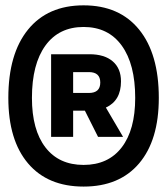

<svg xmlns="http://www.w3.org/2000/svg" viewBox="-20 -706 626 719"><path d="M293 -7.3Q158.7 -7.3 85 -94.2Q11.2 -181.2 11.2 -339.4Q11.2 -504.4 85 -595.2Q158.7 -686 293 -686Q427.2 -686 501 -595.2Q574.7 -504.4 574.7 -339.4Q574.7 -181.2 501 -94.2Q427.2 -7.3 293 -7.3ZM293 -88.4Q385.3 -88.4 435.8 -154.1Q486.3 -219.7 486.3 -339.4Q486.3 -465.8 435.8 -535.4Q385.3 -605 293 -605Q200.7 -605 150.1 -535.4Q99.6 -465.8 99.6 -339.4Q99.6 -219.7 150.1 -154.1Q200.7 -88.4 293 -88.4ZM171.4 -193.4V-502.9H314.9Q371.1 -502.9 402.1 -476.3Q433.1 -449.7 433.1 -401.4Q433.1 -329.1 376.5 -303.2L440.9 -193.4H347.2L297.9 -291.5H253.9V-193.4ZM313 -436H253.9V-357.9H313Q355.5 -357.9 355.5 -397Q355.5 -436 313 -436Z"/></svg>

Font: Caskaydia Cove Medium
Style: Regular
Weight: 500
Monospace: yes
Designer: Aaron Bell
Foundry: Saja Typeworks
Version: Version 4.300; ttfautohint (v1.8.3)